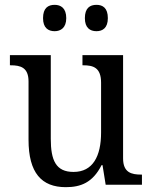

<svg xmlns="http://www.w3.org/2000/svg" viewBox="-20 -764 629 794"><path d="M379 -635C405 -635 426 -649 426 -689C426 -731 405 -744 379 -744C352 -744 331 -731 331 -689C331 -649 352 -635 379 -635ZM206 -635C231 -635 254 -649 254 -689C254 -731 231 -744 206 -744C179 -744 158 -731 158 -689C158 -649 179 -635 206 -635ZM252 10C313 10 363 -8 400 -81H404L417 0H567V-42H564C524 -42 489 -50 489 -109V-536H321V-494H324C365 -494 398 -485 398 -422V-216C398 -118 364 -53 284 -53C211 -53 190 -101 190 -190V-536H21V-494H24C65 -494 98 -485 98 -427V-186C98 -49 152 10 252 10Z"/></svg>

Font: Noto Serif Thai SemiCondensed
Style: Regular
Weight: 400
Width: 4
Designer: Monotype Design Team
Foundry: Monotype Imaging Inc.
Version: Version 2.002